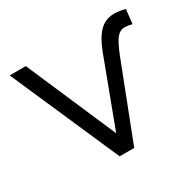

<svg xmlns="http://www.w3.org/2000/svg" viewBox="-114 -616 757 743"><g transform="rotate(-30 264.5 -244.5)"><path d="M478 -489Q498 -489 527 -482L520 -418Q501 -423 488 -423Q466 -423 451 -404.5Q436 -386 417 -338L286 0H221L9 -484H81L254 -84L365 -380Q387 -438 413.5 -463.5Q440 -489 478 -489Z"/></g></svg>

Font: Montserrat Ace
Style: Regular
Weight: 400
Designer: Julieta Ulanovsky
Foundry: Julieta Ulanovsky
Version: Version 1